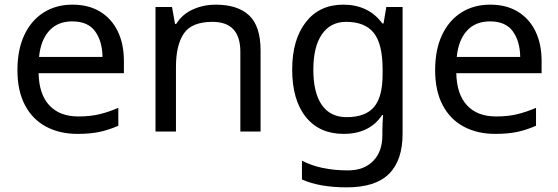

<svg xmlns="http://www.w3.org/2000/svg" viewBox="-20 -566 2401 826"><path d="M292 -546Q361 -546 410.5 -516Q460 -486 486.5 -431.5Q513 -377 513 -304V-251H146Q148 -160 192.5 -112.5Q237 -65 317 -65Q368 -65 407.5 -74.5Q447 -84 489 -102V-25Q448 -7 408 1.5Q368 10 313 10Q237 10 178.5 -21Q120 -52 87.5 -113.5Q55 -175 55 -264Q55 -352 84.5 -415Q114 -478 167.5 -512Q221 -546 292 -546ZM291 -474Q228 -474 191.5 -433.5Q155 -393 148 -321H421Q420 -389 389 -431.5Q358 -474 291 -474Z M907 -546Q1003 -546 1052 -499.5Q1101 -453 1101 -349V0H1014V-343Q1014 -472 894 -472Q805 -472 771 -422Q737 -372 737 -278V0H649V-536H720L733 -463H738Q764 -505 810 -525.5Q856 -546 907 -546Z M1457 -546Q1510 -546 1552.5 -526Q1595 -506 1625 -465H1630L1642 -536H1712V9Q1712 124 1653.5 182Q1595 240 1472 240Q1354 240 1279 206V125Q1358 167 1477 167Q1546 167 1585.5 126.5Q1625 86 1625 16V-5Q1625 -17 1626 -39.5Q1627 -62 1628 -71H1624Q1570 10 1458 10Q1354 10 1295.5 -63Q1237 -136 1237 -267Q1237 -395 1295.5 -470.5Q1354 -546 1457 -546ZM1469 -472Q1402 -472 1365 -418.5Q1328 -365 1328 -266Q1328 -167 1364.5 -114.5Q1401 -62 1471 -62Q1552 -62 1589 -105.5Q1626 -149 1626 -246V-267Q1626 -377 1588 -424.5Q1550 -472 1469 -472Z M2089 -546Q2158 -546 2207.5 -516Q2257 -486 2283.5 -431.5Q2310 -377 2310 -304V-251H1943Q1945 -160 1989.5 -112.5Q2034 -65 2114 -65Q2165 -65 2204.5 -74.5Q2244 -84 2286 -102V-25Q2245 -7 2205 1.5Q2165 10 2110 10Q2034 10 1975.5 -21Q1917 -52 1884.5 -113.5Q1852 -175 1852 -264Q1852 -352 1881.5 -415Q1911 -478 1964.5 -512Q2018 -546 2089 -546ZM2088 -474Q2025 -474 1988.5 -433.5Q1952 -393 1945 -321H2218Q2217 -389 2186 -431.5Q2155 -474 2088 -474Z"/></svg>

Font: Noto Sans Cypro Minoan
Style: Regular
Weight: 400
Designer: David Williams
Foundry: David Williams
Version: Version 1.503; ttfautohint (v1.8.4.7-5d5b)